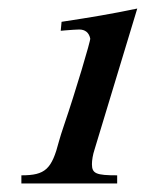

<svg xmlns="http://www.w3.org/2000/svg" viewBox="-20 -703 341 449"><path d="M301 -683C238 -670 196 -663 124 -652L122 -631L133 -632C147 -633 158 -634 165 -634C179 -634 188 -627 191 -613C193 -611 155 -484 131 -414C125 -396 120 -381 118 -373C101 -307 86 -293 30 -293V-274H254V-293C205 -293 195 -297 195 -319C195 -328 197 -341 201 -353Z"/></svg>

Font: STIXGeneral
Style: Bold Italic
Weight: 700
Italic angle: -16.33°
Designer: MicroPress Inc., with final additions and corrections provided by Coen Hoffman, Elsevier (retired)
Version: Version 1.1.0